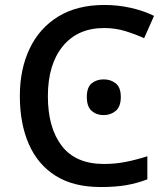

<svg xmlns="http://www.w3.org/2000/svg" viewBox="-20 -744 673 774"><path d="M400 -631Q293 -631 233 -557.5Q173 -484 173 -356Q173 -229 229 -156Q285 -83 399 -83Q445 -83 487.5 -91.5Q530 -100 574 -114V-21Q532 -5 488.5 2.5Q445 10 386 10Q276 10 204 -35.5Q132 -81 96 -163.5Q60 -246 60 -357Q60 -465 99.5 -548Q139 -631 215 -677.5Q291 -724 401 -724Q455 -724 506.5 -712.5Q558 -701 601 -680L561 -590Q526 -606 485.5 -618.5Q445 -631 400 -631ZM330 -353Q330 -392 349.5 -408Q369 -424 398 -424Q426 -424 446.5 -408Q467 -392 467 -353Q467 -314 446.5 -297Q426 -280 398 -280Q369 -280 349.5 -297Q330 -314 330 -353Z"/></svg>

Font: Noto Sans Medium
Style: Regular
Weight: 500
Designer: Monotype Design Team
Foundry: Monotype Imaging Inc.
Version: Version 2.007